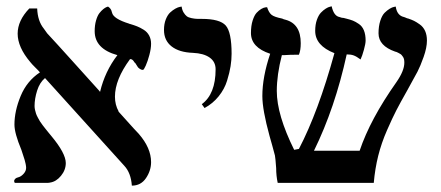

<svg xmlns="http://www.w3.org/2000/svg" viewBox="-20 -581 1402 610"><path d="M460 -441.9Q460 -426.8 454.6 -406.5Q449.2 -386.2 443.1 -372.6Q437 -358.9 434.1 -358.9Q428.7 -358.9 424.1 -362.3Q419.4 -365.7 418.2 -367.4Q417 -369.1 412.1 -377Q410.2 -380.9 407.2 -382.8Q401.4 -393.1 395 -393.1H393.1Q345.2 -328.1 345.2 -273.9Q345.2 -248 356.9 -227.1H356Q359.4 -223.6 383.3 -196.8Q407.2 -169.9 420.9 -155.8Q460 -110.8 460 -65.9Q460 -39.1 443.8 -15.1Q427.7 8.8 398.9 8.8Q396 -31.7 375 -54.2Q332.5 -101.6 249 -193.6Q165.5 -285.6 123 -333Q106 -318.8 97.9 -293Q89.8 -267.1 89.8 -244.1Q89.8 -238.3 91.3 -231.7Q92.8 -225.1 94.5 -220Q96.2 -214.8 100.3 -207.3Q104.5 -199.7 106.7 -195.8Q108.9 -191.9 115.5 -183.3Q122.1 -174.8 124 -172.4Q126 -169.9 133.8 -160.2Q141.6 -150.4 143.1 -148.9Q189 -93.8 189 -63Q189 -41 173.8 -22.5Q158.7 -3.9 139.2 -1Q136.2 0 129.9 0H26.9Q24.9 -3.9 24.9 -5.9Q24.9 -8.8 27.6 -12Q30.3 -15.1 33.2 -16.1L42 -19Q49.8 -22.5 56.4 -30.5Q63 -38.6 63 -47.9Q63 -52.7 61.5 -60.1Q60.1 -67.4 58.3 -73Q56.6 -78.6 53 -89.4Q49.3 -100.1 47.9 -105Q25.9 -157.7 25.9 -185.1Q25.9 -228.5 45.7 -276.1Q65.4 -323.7 106.9 -351.1Q103 -356 92 -366.7Q81.1 -377.4 76.2 -383.8Q36.1 -431.2 36.1 -474.1Q36.1 -515.6 73.2 -554.2H98.1Q99.6 -514.2 119.1 -490.2Q121.6 -486.3 129.9 -475.1Q157.7 -445.3 212.6 -384.3Q267.6 -323.2 294.9 -293L297.9 -289.1Q313.5 -354.5 353 -405.8Q280.8 -425.8 280.8 -481.9Q280.8 -501 285.2 -516.1Q289.6 -531.2 295.7 -539.1Q301.8 -546.9 308.1 -552Q314.5 -557.1 318.8 -558.6L323.2 -560.1Q333 -553.7 335 -543.9Q335 -543.5 335.4 -542.5Q335.9 -541.5 335.9 -541Q339.8 -521.5 390.1 -505.9Q391.1 -504.9 393.1 -504.9Q406.2 -501 415.5 -497.3Q424.8 -493.7 436.3 -486.6Q447.8 -479.5 453.9 -468Q460 -456.5 460 -441.9Z M629.9 -237.8 621.1 -250Q665 -282.2 665 -360.8Q665 -384.8 646 -398.2Q627 -411.6 592.8 -413.1Q549.3 -414.6 525.1 -433.6Q501 -452.6 501 -485.8Q501 -504.9 506.8 -519.5Q512.7 -534.2 520.8 -541.5Q528.8 -548.8 537.1 -553.5Q545.4 -558.1 551.3 -559.1L557.1 -560.1Q558.6 -548.8 563.5 -541Q568.4 -533.2 573.5 -529.3Q578.6 -525.4 588.4 -523.4Q598.1 -521.5 604 -521.2Q609.9 -521 621.1 -521Q678.7 -521 697.3 -499.8Q715.8 -478.5 715.8 -410.2Q715.8 -391.1 712.6 -370.8Q709.5 -350.6 701.4 -324.5Q693.4 -298.3 674.8 -275.1Q656.2 -252 629.9 -237.8Z M1336.4 -452.1Q1336.4 -429.7 1325.9 -400.1Q1315.4 -370.6 1306.4 -353.3Q1297.4 -335.9 1273.4 -293Q1251 -253.4 1239.3 -230.7Q1227.5 -208 1209.7 -167.5Q1191.9 -127 1181.6 -85.9Q1171.4 -44.9 1167.5 0H862.3Q857.4 -22.5 857.4 -46.9Q855 -80.1 853.5 -86.9Q850.6 -99.1 844.7 -119.6Q838.9 -140.1 836.4 -148.9Q813.5 -232.4 813.5 -275.9Q813.5 -336.4 838.4 -410.2Q777.3 -430.2 777.3 -476.1Q777.3 -499 782.7 -515.9Q788.1 -532.7 795.4 -540.5Q802.7 -548.3 810.3 -552.7Q817.9 -557.1 823.2 -557.6L828.6 -558.1Q834 -541 842.8 -533.9Q851.6 -526.9 876.5 -522Q880.9 -519.5 887.7 -518.1Q935.5 -504.9 935.5 -443.8Q935.5 -420.9 929.7 -407.2Q898.9 -407.2 882.3 -405.8H875.5Q859.4 -343.3 859.4 -292Q859.4 -216.3 914.6 -105L929.7 -107.9Q991.2 -225.6 1042.5 -412.1Q981.4 -436 981.4 -482.9Q981.4 -502.9 986.8 -518.1Q992.2 -533.2 999.8 -541Q1007.3 -548.8 1015.1 -553.7Q1022.9 -558.6 1028.3 -559.6L1033.7 -561Q1040.5 -530.3 1058.6 -526.9Q1065.9 -523.9 1072.3 -523.9Q1073.2 -523.4 1075.9 -522.9Q1078.6 -522.5 1079.6 -522Q1093.3 -518.6 1101.3 -515.4Q1109.4 -512.2 1120.1 -504.9Q1130.9 -497.6 1136.2 -484.4Q1141.6 -471.2 1141.6 -452.1Q1141.6 -442.4 1136.2 -422.9Q1130.9 -403.3 1125.5 -392.1Q1112.3 -401.9 1103.5 -405Q1094.7 -408.2 1081.5 -408.2Q1044.4 -238.3 977.5 -102.1H1122.6Q1156.2 -202.1 1239.3 -319.8Q1264.6 -356 1264.6 -381.8Q1264.6 -387.7 1263.7 -392.3Q1262.7 -397 1260.3 -400.4Q1257.8 -403.8 1255.9 -406.2Q1253.9 -408.7 1250 -410.6Q1246.1 -412.6 1244.6 -413.6Q1243.2 -414.6 1239.3 -416L1235.4 -417Q1182.6 -435.5 1182.6 -475.1Q1182.6 -497.6 1188.2 -514.9Q1193.8 -532.2 1201.9 -540.3Q1210 -548.3 1218 -553.2Q1226.1 -558.1 1231.9 -559.1L1237.3 -560.1Q1240.7 -536.1 1257.3 -528.8Q1267.6 -525.9 1273.4 -522.9Q1273.9 -522.9 1275.4 -522.5Q1276.9 -522 1277.3 -522Q1288.6 -518.1 1295.7 -514.6Q1302.7 -511.2 1313.7 -503.4Q1324.7 -495.6 1330.6 -482.7Q1336.4 -469.7 1336.4 -452.1Z"/></svg>

Font: Common Serif Medium
Style: Regular
Weight: 500
Designer: Philipp H. Poll, Khaled Hosny
Foundry: Stefan Peev, Context Ltd.
Version: Version 1.026